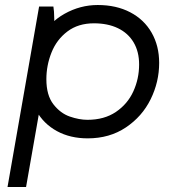

<svg xmlns="http://www.w3.org/2000/svg" viewBox="-20 -546 710 766"><path d="M136 -520H193Q196 -504 196.5 -470.5Q197 -437 194 -416L128 -102H137L84 200H10ZM96 -221Q96 -318 135.5 -387Q175 -456 237.5 -491Q300 -526 370 -526Q444 -526 499.5 -497Q555 -468 585 -415.5Q615 -363 615 -295Q615 -219 581 -150Q547 -81 482 -37.5Q417 6 330 6Q260 6 207 -23Q154 -52 125 -104Q96 -156 96 -221ZM535 -289Q535 -340 513 -377Q491 -414 450.5 -433.5Q410 -453 355 -453Q292 -453 249 -420.5Q206 -388 185.5 -336.5Q165 -285 165 -230Q165 -166 193 -130Q221 -94 258.5 -81Q296 -68 329 -68Q396 -68 442.5 -99.5Q489 -131 512 -181.5Q535 -232 535 -289Z"/></svg>

Font: Fixel Italic Variable Display Thin
Style: Italic
Weight: 100
Italic angle: -10°
Designer: AlfaBravo + MacPaw
Foundry: Kyrylo Tkachov, Marchela Mozhyna, Serhii Makarenko, Maria Weinstein, Zakhar Kryvoshyya
Version: Version 1.210;Glyphs 3.2 (3217)